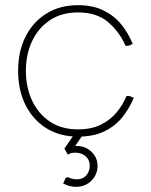

<svg xmlns="http://www.w3.org/2000/svg" viewBox="-20 -520 582 742"><path d="M281 8Q212 8 160 -24Q108 -56 79 -113.5Q50 -171 50 -246Q50 -322 79 -379Q108 -436 160 -468Q212 -500 281 -500Q340 -500 381.5 -479Q423 -458 450 -424Q477 -390 493 -350L476 -343H465Q443 -395 399 -433.5Q355 -472 281 -472Q218 -472 173 -442Q128 -412 104 -361Q80 -310 80 -246Q80 -183 104 -131.5Q128 -80 173 -50Q218 -20 281 -20Q333 -20 369.5 -38Q406 -56 430.5 -85.5Q455 -115 469 -149H480L497 -142Q481 -103 454 -68.5Q427 -34 384.5 -13Q342 8 281 8ZM274 202Q262 202 249.5 199Q237 196 224 189L234 167L243 165Q251 169 260 171Q269 173 277 173Q301 173 314 157Q327 141 327 121Q327 98 311 84Q295 70 271 70Q252 70 242 78L229 54L275 -13H310L258 62L254 46Q259 45 264 44.5Q269 44 275 44Q310 44 333.5 66.5Q357 89 357 121Q357 154 333.5 178Q310 202 274 202Z"/></svg>

Font: Fustat ExtraLight
Style: Regular
Weight: 250
Designer: Mohamed Gaber, Khaled Hosny, Laura Garcia Mut
Foundry: Kief Type Foundry, Alif Type Foundry, Hard Type Foundry
Version: Version 1.007